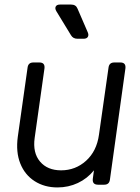

<svg xmlns="http://www.w3.org/2000/svg" viewBox="-20 -810 614 842"><path d="M232 12Q175 12 132 -15.5Q89 -43 69 -93Q49 -143 58 -210L101 -514Q104 -536 126 -536H153Q178 -536 175 -510L132 -205Q123 -140 155.5 -101.5Q188 -63 248 -63Q311 -63 357.5 -105Q404 -147 414 -219L456 -514Q459 -536 481 -536H508Q533 -536 530 -510L462 -22Q459 0 437 0H410Q384 0 387 -26L392 -63Q363 -27 321.5 -7.5Q280 12 232 12ZM320 -640Q300 -640 291 -656L227 -761Q220 -773 224.5 -781.5Q229 -790 243 -790H292Q313 -790 320 -772L365 -668Q370 -656 365 -648Q360 -640 346 -640Z"/></svg>

Font: Pitagon Sans Text
Style: Italic
Weight: 400
Italic angle: -8°
Designer: Travis Tran
Foundry: Pitagon
Version: Version 1.001; ttfautohint (v1.8.4.7-5d5b);gftools[0.9.26]